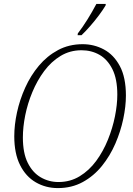

<svg xmlns="http://www.w3.org/2000/svg" viewBox="-20 -951 680 982"><path d="M276 11Q214 11 163 -18.5Q112 -48 82.5 -107Q53 -166 53 -254Q53 -312 67 -376.5Q81 -441 109 -503Q137 -565 179 -615Q221 -665 277 -695Q333 -725 403 -725Q461 -725 511.5 -698Q562 -671 593 -613Q624 -555 624 -462Q624 -407 610.5 -343Q597 -279 570 -216.5Q543 -154 501.5 -102.5Q460 -51 403.5 -20Q347 11 276 11ZM279 -20Q339 -20 387.5 -49.5Q436 -79 472 -128Q508 -177 532 -236.5Q556 -296 568 -356Q580 -416 580 -467Q580 -547 555 -597Q530 -647 489 -670.5Q448 -694 397 -694Q338 -694 290 -665Q242 -636 206 -587.5Q170 -539 145.5 -480Q121 -421 109 -361Q97 -301 97 -248Q97 -168 122 -118Q147 -68 188.5 -44Q230 -20 279 -20ZM377 -771 378 -780Q402 -811 427 -851Q452 -891 473 -931H521L520 -923Q507 -901 486.5 -873.5Q466 -846 442.5 -819Q419 -792 397 -771Z"/></svg>

Font: Noto Serif SemiCondensed ExtraLight
Style: Italic
Weight: 200
Width: 4
Italic angle: -12°
Designer: Monotype Design Team
Foundry: Monotype Imaging Inc.
Version: Version 2.013